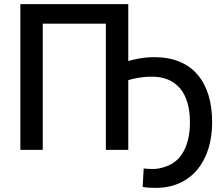

<svg xmlns="http://www.w3.org/2000/svg" viewBox="-20 -721 1076 934"><path d="M604 -701V-424C626 -431 676 -443 731 -443C918 -443 1012 -320 1012 -126C1012 61 912 193 738 193C714 193 690 192 674 188L679 98C685 100 708 101 720 101C742 102 764 97 784 90C859 67 904 -9 904 -126C904 -273 835 -348 719 -348C666 -348 622 -337 604 -331V8H495V-606H188V8H79V-701Z"/></svg>

Font: Repo Medium
Style: Regular
Weight: 500
Designer: Stefan Peev
Foundry: Context Ltd
Version: Version 1.502